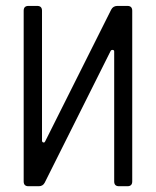

<svg xmlns="http://www.w3.org/2000/svg" viewBox="-20 -645 540 665"><path d="M438 -607.9V-16.6Q438 0 421.4 0H392.1Q375.5 0 375.5 -16.6V-466.8Q375.5 -472.2 369.1 -472.2Q365.2 -472.2 363.3 -468.8L134.8 -12.2Q128.4 0 114.3 0H78.6Q62 0 62 -16.6V-607.9Q62 -624.5 78.6 -624.5H108.9Q125.5 -624.5 125.5 -607.9V-158.7Q125.5 -151.4 131.8 -151.4Q134.8 -151.4 136.7 -155.8L365.2 -611.8Q371.6 -624 385.7 -624.5H421.4Q438 -624.5 438 -607.9Z"/></svg>

Font: GOSTRUS
Style: type_B
Weight: 400
Designer: Юрий и Татьяна Кривогуз
Version: Version 02.00